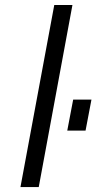

<svg xmlns="http://www.w3.org/2000/svg" viewBox="-20 -759 394 779"><path d="M63 0 200.2 -738.8H273.9L137.2 0ZM252.9 -229 276.9 -355H351.1L327.1 -229Z"/></svg>

Font: Involve
Style: Italic
Weight: 400
Italic angle: -10.5°
Designer: Stefan Peev
Foundry: Context Ltd.
Version: Version 1.001